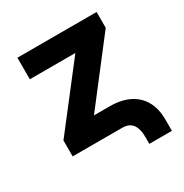

<svg xmlns="http://www.w3.org/2000/svg" viewBox="-159 -669 886 926"><g transform="rotate(-30 284.0 -206.0)"><path d="M334.9 0C397.7 0 408.7 51.5 408.7 95.9V132.5H534.4V67.8C534.4 -47.9 463.1 -120 334.9 -120H246.1L506.4 -457.4V-545.5H65.3V-425.4H318.9L58.2 -88.8V0Z"/></g></svg>

Font: Inter-Hewn
Style: Bold
Weight: 700
Designer: Rasmus Andersson
Foundry: rsms
Version: Version 3.012;git-f93a4a705